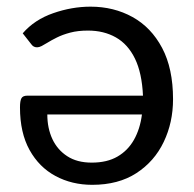

<svg xmlns="http://www.w3.org/2000/svg" viewBox="-20 -534 568 562"><path d="M250 7Q190.5 7 142.5 -18.8Q94.5 -44.5 66.5 -95Q38.5 -145.5 38.5 -219.5Q38.5 -239 42.8 -246.5Q47 -254 60 -254H398.5Q395.5 -320.5 375 -362.5Q354.5 -404.5 319.2 -424.5Q284 -444.5 237.5 -444.5Q208 -444.5 185.5 -438.5Q163 -432.5 146.5 -424.2Q130 -416 118 -408.5Q109 -403 101.8 -399.2Q94.5 -395.5 88.5 -395.5Q78 -395.5 72 -404L46.5 -436.5Q81 -476.5 136 -495.5Q190.5 -514.5 245 -514.5Q313 -514.5 367.8 -484.2Q422.5 -454 454.5 -393.8Q486.5 -333.5 486.5 -243.5Q486.5 -175.5 459.2 -118.5Q432 -61.5 379.2 -27.2Q326.5 7 250 7ZM248.5 -58Q293.5 -58 324 -75.8Q354.5 -93.5 372.2 -125Q390 -156.5 395.5 -199H118.5Q118.5 -159 133.2 -127.2Q148 -95.5 176.8 -76.8Q205.5 -58 248.5 -58Z"/></svg>

Font: Verano Sans
Style: Regular
Weight: 400
Designer: Lukasz Dziedzic with Adam Twardoch and Botio Nikoltchev
Foundry: tyPoland Lukasz Dziedzic
Version: Version 3.001;December 28, 2019;FontCreator 12.0.0.2547 64-b